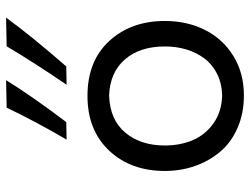

<svg xmlns="http://www.w3.org/2000/svg" viewBox="-116 -702 829 637"><g transform="rotate(-90 298.5 -383.5)"><path d="M211.9 -578.1 153.8 -577.1Q212.4 -676.8 259.8 -775.9L351.1 -777.8Q297.9 -691.9 211.9 -578.1ZM396.5 -578.1 335.9 -577.1Q411.1 -687.5 463.4 -775.9L558.6 -777.8Q497.1 -693.4 396.5 -578.1ZM300.3 11.2Q240.7 11.2 192.4 -10Q144 -31.2 113.3 -67.9Q82.5 -104.5 66.2 -151.4Q49.8 -198.2 49.8 -251Q49.8 -364.3 117.4 -436Q185.1 -507.8 298.8 -507.8Q414.6 -507.8 481 -435.5Q547.4 -363.3 547.4 -251Q547.4 -177.2 517.6 -117.9Q487.8 -58.6 431.2 -23.7Q374.5 11.2 300.3 11.2ZM300.3 -61Q340.8 -62 372.3 -77.9Q403.8 -93.8 423.3 -120.1Q442.9 -146.5 452.9 -179.7Q462.9 -212.9 462.9 -251Q462.9 -334 419.9 -383.5Q377 -433.1 300.3 -436Q220.2 -433.6 177.2 -382.6Q134.3 -331.5 134.3 -251Q134.3 -200.2 151.9 -158.7Q169.4 -117.2 207.8 -89.8Q246.1 -62.5 300.3 -61Z"/></g></svg>

Font: Commissioner Flair
Style: Regular
Weight: 400
Designer: Kostas Bartsokas
Foundry: Kostas Bartsokas
Version: Version 1.000